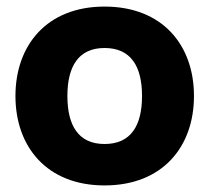

<svg xmlns="http://www.w3.org/2000/svg" viewBox="-20 -552 637 584"><path d="M298 12C474 12 570 -105 570 -260C570 -415 474 -532 298 -532C123 -532 27 -415 27 -260C27 -105 123 12 298 12ZM185 -260C185 -349 218 -406 298 -406C379 -406 412 -349 412 -260C412 -171 379 -114 298 -114C218 -114 185 -171 185 -260Z"/></svg>

Font: Aspekta 750
Style: Regular
Weight: 750
Designer: Ivo Dolenc
Version: Version 2.000